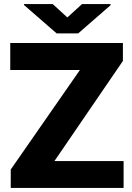

<svg xmlns="http://www.w3.org/2000/svg" viewBox="-20 -922 650 942"><path d="M247.1 -131.8 583 -623V-710.9H30.3V-578.6H372.1L32.7 -90.3V0H586.4V-131.8ZM97.7 -901.9V-897.5L257.8 -758.3H363.8L522.5 -896.5V-901.9H382.3L310.5 -836.4L238.8 -901.9Z"/></svg>

Font: Vazirmatn Black
Style: Regular
Weight: 900
Designer: Saber Rastikerdar
Foundry: Saber Rastikerdar
Version: Version 33.003